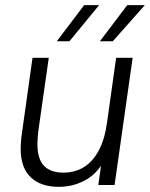

<svg xmlns="http://www.w3.org/2000/svg" viewBox="-20 -717 581 744"><path d="M208 7Q138 7 99 -30Q60 -67 60 -142Q60 -152 61 -163.5Q62 -175 63 -187L106 -493H169L128 -206Q127 -194 126 -182.5Q125 -171 125 -159Q125 -101 150.5 -74.5Q176 -48 225 -48Q270 -48 304.5 -69Q339 -90 362.5 -133.5Q386 -177 395 -244L430 -493H494L424 0H361L377 -115L393 -113Q365 -51 316 -22Q267 7 208 7ZM367 -557 473 -697H541L417 -557ZM200 -557 306 -697H364L249 -557Z"/></svg>

Font: Hanken Grotesk Light
Style: Italic
Weight: 300
Italic angle: -8°
Designer: Alfredo Marco Pradil
Foundry: Hanken Design Co.
Version: Version 3.013